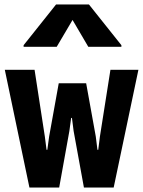

<svg xmlns="http://www.w3.org/2000/svg" viewBox="-20 -838 640 858"><path d="M111.5 0 1.5 -526H134.5L180.5 -227L188 -168.5H191.5L199.5 -227.5L242.5 -466H365L408 -228L415.5 -168.5H419L426.5 -228L473.5 -526H598.5L488 0H355L309 -252.5L301.5 -311H298L290 -252.5L244.5 0ZM85.5 -629V-636L230.5 -818H377.5L522.5 -636V-629H374.5L288 -776.5H320.5L233.5 -629Z"/></svg>

Font: Google Sans Code
Style: Regular
Weight: 400
Monospace: yes
Designer: Google Sans Code Authors
Foundry: Google LLC
Version: Version 6.000